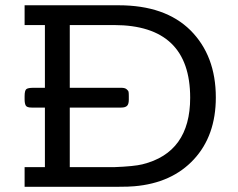

<svg xmlns="http://www.w3.org/2000/svg" viewBox="-20 -715 911 735"><path d="M74.2 0V-75.2H151.9V-303.2H101.1Q83 -303.2 78.6 -311Q74.2 -318.8 74.2 -335V-346.2Q74.2 -369.1 81.1 -374Q87.9 -378.9 107.9 -378.9H151.9V-619.1H74.2V-694.8H434.1Q612.3 -694.8 709 -599.1Q806.2 -502 806.2 -341.8Q806.2 -195.8 722.2 -105Q638.2 -14.2 494.1 -2Q474.1 0 434.1 0ZM247.1 -75.2H418Q493.2 -78.1 524.9 -85.9Q708 -130.9 708 -340.8Q708 -618.7 417 -619.1H247.1V-378.9H444.8Q458 -378.9 464.6 -373.5Q471.2 -368.2 472.2 -363Q473.1 -357.9 473.1 -347.2V-333Q473.1 -316.9 466.6 -310.1Q460 -303.2 443.8 -303.2H247.1Z"/></svg>

Font: CMU Concrete
Style: Bold
Weight: 700
Version: Version 0.7.0